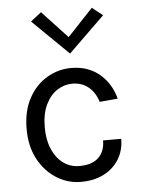

<svg xmlns="http://www.w3.org/2000/svg" viewBox="-54 -789 623 843"><g transform="rotate(-5 258.0 -367.0)"><path d="M269 12Q211.5 12 161.8 -19Q112 -50 81.5 -106.5Q51 -163 51 -240Q51 -319 81.5 -375Q112 -431 161.8 -460.5Q211.5 -490 269 -490Q309.5 -490 341.8 -477.8Q374 -465.5 398 -444Q422 -422.5 437.8 -395.2Q453.5 -368 461 -338L381 -331Q368.5 -372.5 339.2 -396.8Q310 -421 268 -421Q232.5 -421 201.2 -400.8Q170 -380.5 150.5 -340.2Q131 -300 131 -240Q131 -184.5 148.8 -143.8Q166.5 -103 197.5 -80.5Q228.5 -58 268 -58Q323.5 -58 352.2 -85.2Q381 -112.5 381 -161H461Q461 -111 437.5 -72Q414 -33 370.8 -10.5Q327.5 12 269 12ZM270 -553.5 111.5 -708.5 158.5 -745.5 283.5 -611.5H256.5L382.5 -745.5L429 -708.5Z"/></g></svg>

Font: Karla
Style: Regular
Weight: 400
Designer: Jonathan Pinhorn
Version: Version 2.004;gftools[0.9.33]